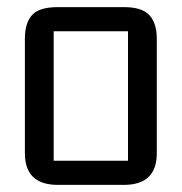

<svg xmlns="http://www.w3.org/2000/svg" viewBox="-20 -520 511 540"><path d="M328 0H143Q50 0 50 -89V-411Q50 -455 70 -477.5Q90 -500 143 -500H328Q380 -500 400.5 -477Q421 -454 421 -411V-89Q421 0 328 0ZM131 -432V-68H340V-432Z"/></svg>

Font: Kelly Slab
Style: Regular
Weight: 400
Designer: Denis Masharov
Foundry: Denis Masharov
Version: Version 1.001